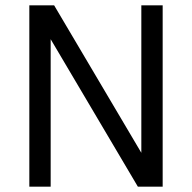

<svg xmlns="http://www.w3.org/2000/svg" viewBox="-20 -700 720 720"><path d="M90 0V-680H183L510 -127V-680H590V0H497L170 -553V0Z"/></svg>

Font: Imprima
Style: Regular
Weight: 400
Designer: Eduardo Tunni
Foundry: Eduardo Tunni
Version: Version 1.002; ttfautohint (v1.8.4.7-5d5b);gftools[0.9.23]